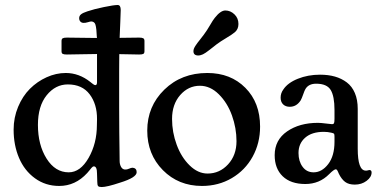

<svg xmlns="http://www.w3.org/2000/svg" viewBox="-20 -734 1526 771"><path d="M34.7 -213.4Q34.7 -261.7 52.7 -304.9Q70.8 -348.1 100.1 -377.4Q129.4 -406.7 167.2 -423.8Q205.1 -440.9 244.1 -440.9Q297.4 -440.9 342.8 -404.8Q345.7 -402.3 349.6 -399.4Q353.5 -396.5 355.2 -395.3Q356.9 -394 358.9 -393.1Q360.8 -392.1 362.8 -392.1Q369.6 -392.1 369.6 -403.8V-460.4V-517.1Q347.7 -517.1 307.1 -516.1Q266.6 -515.1 248.5 -515.1Q236.8 -515.1 231.9 -517.6Q227.1 -520 227.1 -528.3V-569.3Q227.1 -577.6 231.9 -580.3Q236.8 -583 248.5 -583Q263.7 -583 303.5 -582.3Q343.3 -581.5 369.1 -581.5Q367.7 -620.6 363.3 -634.8Q359.9 -647 346.7 -647.9Q342.8 -647.9 332.8 -644.8Q322.8 -641.6 314.5 -642.1Q307.1 -642.6 302.5 -647.7Q297.9 -652.8 297.9 -661.1Q297.9 -670.4 305.4 -676.5Q313 -682.6 331.1 -688.5Q356.9 -697.3 397 -705.6Q437 -713.9 452.6 -713.9Q464.8 -713.9 464.8 -693.8Q464.8 -681.2 463.1 -645.8Q461.4 -610.4 460.4 -582Q521 -583 538.6 -583Q550.3 -583 555.2 -580.3Q560.1 -577.6 560.1 -569.3V-528.3Q560.1 -520 555.4 -517.6Q550.8 -515.1 538.6 -515.1Q524.9 -515.1 497.6 -515.9Q470.2 -516.6 459 -516.6Q459 -506.8 458.7 -483.6Q458.5 -460.4 458.5 -446.8V-301.8Q458.5 -250 459 -201.9Q459.5 -153.8 460 -124.5Q460.4 -95.2 460.4 -87.9Q460.4 -74.7 465.8 -64.5Q471.2 -54.2 481.4 -53.2Q490.2 -52.7 498.3 -56.6Q506.3 -60.5 513.2 -60.5Q528.8 -58.6 528.8 -42.5Q528.8 -21 461.9 -0.5Q409.2 17.1 388.2 17.1Q377.4 17.1 374 13.2Q370.6 9.3 370.6 -4.4Q369.6 -26.9 369.6 -37.1Q369.6 -65.9 356.9 -65.9Q354.5 -65.9 351.8 -64Q349.1 -62 346.9 -59.3Q344.7 -56.6 339.8 -50.5Q335 -44.4 330.1 -39.1Q282.7 12.7 217.8 12.7Q162.6 12.7 120.4 -18.1Q78.1 -48.8 56.4 -99.9Q34.7 -150.9 34.7 -213.4ZM255.9 -42Q302.7 -42 335.9 -100.1Q369.1 -158.2 369.1 -232.4L369.6 -255.4Q370.1 -315.4 340.1 -355.2Q310.1 -395 252.4 -395Q202.6 -395 167.5 -351.6Q132.3 -308.1 132.3 -232.4Q132.3 -152.3 167 -97.2Q201.7 -42 255.9 -42Z M850.1 -556.2Q842.8 -550.3 832.3 -542.2Q821.8 -534.2 817.1 -530.5Q812.5 -526.9 805.7 -522.2Q798.8 -517.6 794.9 -515.9Q791 -514.2 786.1 -512.7Q781.2 -511.2 776.4 -511.2Q756.8 -511.2 756.8 -528.3Q756.8 -533.2 758.5 -538.1Q760.3 -543 764.6 -549.8Q769 -556.6 772.7 -561.5Q776.4 -566.4 784.9 -577.1Q793.5 -587.9 798.8 -595.2Q811.5 -612.3 823.5 -633.1Q835.4 -653.8 842.3 -662.1Q865.7 -691.9 884.8 -691.9Q905.3 -691.9 921.4 -676.5Q937.5 -661.1 937.5 -637.7Q937.5 -616.7 922.9 -604.5Q912.6 -595.7 888.4 -581.3Q864.3 -566.9 850.1 -556.2ZM571.3 -209.5Q571.3 -307.1 639.9 -374Q708.5 -440.9 812.5 -440.9Q906.2 -440.9 965.3 -381.3Q1024.4 -321.8 1024.4 -225.6Q1024.4 -159.2 994.4 -104.7Q964.4 -50.3 910.9 -18.8Q857.4 12.7 791 12.7Q696.8 12.7 634 -50.8Q571.3 -114.3 571.3 -209.5ZM813.5 -37.1Q861.8 -37.1 895.8 -74Q929.7 -110.8 929.7 -167Q929.7 -219.7 911.4 -270.5Q893.1 -321.3 858.6 -355.5Q824.2 -389.6 782.7 -389.6Q736.3 -389.6 703.6 -352.3Q670.9 -314.9 670.9 -256.3Q670.9 -203.1 689.5 -152.8Q708 -102.5 741.5 -69.8Q774.9 -37.1 813.5 -37.1Z M1106.9 -341.8Q1106.9 -359.9 1117.7 -374.5Q1135.3 -401.4 1176 -417.7Q1216.8 -434.1 1265.1 -434.1Q1298.3 -434.1 1325 -426.5Q1351.6 -418.9 1372.6 -403.1Q1393.6 -387.2 1405 -360.4Q1416.5 -333.5 1416.5 -296.9V-136.7Q1416.5 -49.8 1448.2 -48.8Q1452.1 -48.3 1456.8 -49.8Q1461.4 -51.3 1462.9 -51.3Q1472.2 -51.3 1472.2 -41.5Q1472.2 -22.9 1452.1 -7.8Q1432.1 7.3 1404.8 7.3Q1380.4 7.3 1366 -3.4Q1351.6 -14.2 1340.8 -36.1Q1336.4 -46.9 1334 -50.5Q1331.5 -54.2 1328.6 -54.2Q1321.3 -54.2 1301.8 -34.7Q1262.7 4.9 1206.1 4.9Q1147.5 4.9 1115.2 -26.1Q1083 -57.1 1083 -110.8Q1083 -171.9 1132.8 -206.3Q1182.6 -240.7 1256.8 -240.7Q1268.1 -240.7 1288.8 -238Q1309.6 -235.4 1313 -235.4Q1319.3 -235.4 1321.3 -239.5Q1323.2 -243.7 1323.2 -257.3V-292.5Q1323.2 -347.7 1307.9 -372.8Q1292.5 -397.9 1249.5 -397.9Q1219.2 -397.9 1206.5 -376.5Q1203.1 -371.1 1197.5 -355Q1191.9 -338.9 1187.5 -331.1Q1170.9 -305.2 1143.6 -305.2Q1127 -305.2 1116.9 -314.9Q1106.9 -324.7 1106.9 -341.8ZM1323.2 -164.6V-185.1Q1323.2 -194.3 1321.5 -196.8Q1319.8 -199.2 1310.1 -201.2Q1295.4 -204.6 1280.3 -204.6Q1232.4 -204.6 1205.6 -181.2Q1178.7 -157.7 1178.7 -119.6Q1178.7 -86.4 1195.1 -64.2Q1211.4 -42 1239.3 -42Q1272.5 -42 1297.9 -75Q1323.2 -107.9 1323.2 -164.6Z"/></svg>

Font: Cooper* Medium
Style: Regular
Weight: 500
Designer: Owen Earl
Foundry: indestructible type*
Version: Version 0.001